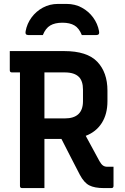

<svg xmlns="http://www.w3.org/2000/svg" viewBox="-20 -961 640 981"><path d="M199 -782H124Q107 -782 111 -802Q118 -840 141 -871.5Q164 -903 199 -922Q234 -941 277 -941H320Q363 -941 398 -922Q433 -903 456 -871.5Q479 -840 486 -802Q490 -782 473 -782H398Q384 -817 360.5 -831Q337 -845 299 -845Q261 -845 237 -831Q213 -817 199 -782ZM207 0H93Q82 0 82 -11V-591H41Q30 -591 30 -602V-700H308Q425 -700 477 -645.5Q529 -591 529 -498V-444Q529 -378 500 -332.5Q471 -287 418 -267Q435 -235 452.5 -203.5Q470 -172 488 -138Q497 -122 506 -115.5Q515 -109 528 -109H560V-11Q560 0 549 0H511Q463 0 436 -14Q409 -28 388 -68Q364 -113 341 -159Q318 -205 294 -251H207ZM311 -591H207V-356H311Q404 -356 404 -444V-503Q404 -547 383 -568Q360 -591 311 -591Z"/></svg>

Font: Recursive Sn Lnr St SmB
Style: Regular
Weight: 600
Version: Version 1.079;hotconv 1.0.112;makeotfexe 2.5.65598; ttfautoh